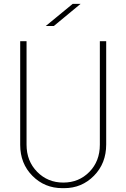

<svg xmlns="http://www.w3.org/2000/svg" viewBox="-20 -964 657 998"><path d="M314 14H304Q212 14 148.5 -50Q85 -114 85 -211V-750H118V-212Q118 -127 173 -71Q228 -15 309 -15Q390 -15 444.5 -70.5Q499 -126 499 -212V-750H532V-213Q532 -115 468.5 -50.5Q405 14 314 14ZM358 -944H399L260 -829H218Z"/></svg>

Font: Poiret One
Style: Regular
Weight: 400
Designer: Denis Masharov
Foundry: Denis Masharov
Version: Version 1.001